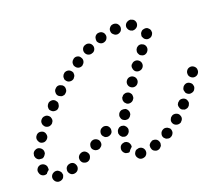

<svg xmlns="http://www.w3.org/2000/svg" viewBox="-88 -648 911 787"><g transform="rotate(-15 367.5 -254.0)"><path d="M84 25Q76 30 67 29Q57 27 52 19Q47 12 48 3Q50 -7 58 -12Q65 -17 74 -16H75Q79 -15 83 -12Q87 -10 89 -6Q90 -5 91 -4Q91 -3 92 -2Q92 2 94 6Q94 7 94 8Q93 9 93 10Q92 20 84 25ZM433 24Q437 23 440 20Q443 17 445 13Q447 8 447 4Q447 -5 441 -12Q434 -19 425 -19H424Q420 -19 416 -17Q411 -16 408 -13Q405 -10 403 -5Q401 -1 401 3Q401 12 408 19Q414 26 423 26H424Q429 26 433 24ZM158 -1Q161 -10 157 -18Q153 -27 145 -30Q136 -33 128 -29H127Q123 -27 120 -24Q117 -21 115 -16Q114 -12 114 -8Q114 -3 116 1Q120 9 128 13Q137 16 146 12Q155 8 158 -1ZM507 2Q510 -1 512 -5Q513 -9 513 -14Q513 -18 511 -22Q507 -31 499 -34Q490 -37 481 -34V-33Q477 -31 474 -28Q471 -25 469 -21Q467 -17 468 -12Q468 -8 470 -4Q473 5 482 8Q491 12 499 8H500Q504 6 507 2ZM370 -12Q366 -12 362 -14Q358 -17 355 -20Q353 -24 351 -28Q349 -37 353 -46Q358 -54 367 -56Q371 -58 375 -57Q380 -57 384 -54Q388 -52 390 -49Q393 -45 394 -41L395 -40Q395 -38 395 -36Q396 -34 395 -31Q394 -30 393 -29Q386 -22 382 -14Q382 -14 382 -14Q381 -13 381 -13Q380 -13 379 -12Q375 -11 370 -12ZM10 -14Q2 -18 -1 -27Q-5 -36 -1 -44Q3 -53 12 -56Q16 -58 21 -57Q25 -57 29 -55Q33 -53 36 -50Q39 -47 41 -42Q42 -38 42 -35Q43 -31 42 -28Q36 -23 32 -17Q31 -16 31 -14Q30 -14 29 -14Q28 -13 27 -13Q19 -10 10 -14ZM219 -35Q222 -44 217 -52Q212 -60 203 -63Q194 -65 186 -60Q182 -58 179 -54Q176 -50 175 -46Q174 -42 175 -37Q175 -33 178 -29Q182 -21 191 -19Q201 -16 209 -21Q217 -26 219 -35ZM572 -45Q573 -54 568 -62Q565 -65 561 -67Q557 -70 553 -70Q548 -71 544 -70Q540 -69 536 -66Q528 -60 527 -51Q525 -42 531 -34Q534 -31 537 -29Q541 -26 546 -26Q550 -25 555 -26Q559 -27 562 -30H563Q570 -36 572 -45ZM278 -74Q279 -83 274 -91Q271 -95 267 -97Q264 -99 259 -100Q255 -101 250 -100Q246 -99 242 -97V-96Q234 -91 233 -82Q231 -72 236 -65Q239 -61 243 -59Q247 -56 251 -56Q255 -55 260 -56Q264 -57 268 -59V-60Q276 -65 278 -74ZM622 -85Q624 -89 624 -94Q624 -98 622 -102Q620 -107 617 -110Q610 -116 601 -116Q591 -116 585 -109Q581 -106 580 -101Q578 -97 578 -93Q578 -88 580 -84Q582 -80 585 -77Q592 -71 601 -71Q610 -71 617 -77V-78Q620 -81 622 -85ZM365 -84Q361 -87 359 -91Q357 -95 356 -99Q356 -103 357 -108Q358 -113 361 -116Q364 -120 367 -122Q371 -124 376 -125Q380 -125 385 -124Q389 -123 392 -120Q396 -117 398 -113Q400 -110 401 -105Q401 -101 400 -96Q398 -89 392 -84Q386 -79 379 -79Q378 -79 377 -79Q376 -80 374 -80Q374 -80 373 -80Q373 -80 372 -80Q368 -81 365 -84ZM8 -84Q4 -87 2 -91Q0 -95 -1 -99Q-1 -104 0 -108V-109Q3 -118 11 -122Q19 -127 28 -124Q37 -121 42 -113Q46 -105 44 -96L43 -95Q42 -91 39 -88Q37 -84 33 -82Q31 -81 29 -80Q27 -80 25 -80Q23 -80 21 -80Q19 -80 17 -80Q17 -80 16 -80Q16 -80 16 -80Q11 -81 8 -84ZM332 -117Q333 -127 327 -134Q322 -141 312 -142Q303 -143 296 -137H295Q288 -131 287 -121Q286 -112 292 -105Q295 -102 299 -99Q303 -97 307 -97Q312 -96 316 -98Q320 -99 324 -102Q332 -108 332 -117ZM667 -140Q669 -145 668 -149Q667 -153 665 -157Q663 -161 659 -164Q652 -169 642 -168Q633 -167 628 -159H627Q625 -155 623 -151Q622 -147 623 -142Q624 -138 626 -134Q628 -130 632 -127Q635 -125 640 -124Q644 -122 648 -123Q653 -124 657 -126Q661 -128 663 -132H664Q666 -136 667 -140ZM27 -167Q26 -163 28 -159Q29 -154 32 -151Q34 -147 38 -145Q46 -141 55 -143Q64 -146 69 -154Q74 -162 71 -171Q69 -180 61 -185Q52 -189 43 -187Q34 -184 30 -176Q27 -172 27 -167ZM381 -158Q384 -149 393 -146Q397 -144 401 -144Q406 -144 410 -145Q414 -147 417 -150Q421 -153 422 -158H423Q426 -167 423 -175Q419 -184 411 -188Q407 -189 402 -189Q398 -189 394 -188Q389 -186 386 -183Q383 -180 381 -176V-175Q377 -167 381 -158ZM706 -200Q707 -204 705 -209Q704 -213 702 -216Q699 -220 695 -222Q687 -227 678 -225Q669 -222 664 -214Q662 -210 661 -206Q660 -201 662 -197Q663 -193 665 -189Q668 -185 672 -183Q680 -178 689 -181Q698 -183 703 -191V-192Q705 -195 706 -200ZM64 -228Q63 -223 64 -219Q65 -214 67 -211Q70 -207 73 -204Q81 -199 90 -200Q99 -202 105 -209V-210Q108 -214 109 -218Q110 -222 109 -227Q108 -231 106 -235Q103 -239 100 -241Q92 -247 83 -245Q74 -244 68 -236Q65 -232 64 -228ZM409 -230Q408 -226 410 -222Q411 -217 414 -214Q417 -211 421 -208Q429 -204 438 -207Q447 -210 451 -218Q454 -222 454 -227Q454 -231 453 -236Q452 -240 449 -243Q446 -247 442 -249Q438 -251 434 -251Q429 -252 425 -250Q421 -249 417 -246Q414 -243 412 -239H411Q409 -235 409 -230ZM738 -263Q738 -267 737 -271Q735 -276 732 -279Q729 -282 725 -284Q717 -288 708 -285Q699 -282 695 -273Q693 -269 693 -264Q693 -260 694 -256Q696 -251 699 -248Q702 -245 706 -243Q714 -239 723 -242Q732 -245 736 -254Q738 -258 738 -263ZM107 -284Q105 -279 106 -275Q106 -270 108 -266Q111 -262 114 -260Q121 -254 130 -255Q140 -255 146 -263Q149 -267 150 -271Q151 -275 151 -280Q151 -284 149 -288Q146 -292 143 -295Q136 -301 127 -300Q117 -299 111 -292V-291Q108 -288 107 -284ZM444 -283Q446 -274 454 -269Q462 -264 471 -266Q480 -268 485 -276Q490 -284 488 -293Q486 -302 478 -307Q470 -312 461 -310Q452 -308 447 -300Q442 -292 444 -283ZM151 -328Q151 -318 158 -312Q162 -309 166 -308Q170 -306 174 -306Q179 -307 183 -308Q187 -310 190 -314Q197 -321 196 -330Q196 -340 189 -346Q186 -349 181 -350Q177 -352 173 -352Q168 -352 164 -350Q160 -348 157 -344Q150 -337 151 -328ZM481 -341Q483 -332 490 -327Q498 -322 507 -324Q517 -326 522 -334Q527 -342 525 -351Q523 -360 515 -365Q507 -370 498 -368Q489 -366 484 -358H483Q478 -350 481 -341ZM201 -387Q199 -383 199 -379Q199 -374 200 -370Q202 -366 205 -363Q211 -356 221 -356Q230 -356 237 -362Q240 -366 242 -370Q244 -374 244 -378Q244 -383 243 -387Q241 -391 238 -394Q231 -401 222 -401Q213 -401 206 -395V-394Q202 -391 201 -387ZM517 -408Q516 -403 517 -399Q518 -395 521 -391Q523 -387 527 -385Q531 -383 535 -382Q540 -381 544 -382Q548 -383 552 -386Q556 -389 558 -393Q563 -401 561 -410Q559 -419 551 -424Q547 -426 543 -427Q538 -428 534 -427Q529 -426 526 -423Q522 -420 520 -417V-416Q517 -412 517 -408ZM253 -435Q251 -431 250 -426Q250 -422 251 -417Q252 -413 255 -410Q261 -402 270 -401Q279 -400 287 -406V-407Q294 -413 295 -422Q296 -431 290 -438Q285 -446 275 -447Q266 -448 259 -442L258 -441Q255 -438 253 -435ZM552 -466Q551 -461 552 -457Q554 -453 557 -449Q559 -446 563 -444Q571 -439 580 -442Q589 -444 594 -453Q596 -457 597 -461Q597 -466 596 -470Q595 -474 592 -478Q589 -481 585 -484Q577 -488 568 -485Q559 -483 555 -475L554 -474Q552 -470 552 -466ZM306 -469Q304 -460 309 -452Q314 -444 323 -442Q332 -440 340 -445H341Q349 -450 351 -459Q353 -468 348 -476Q343 -484 334 -486Q325 -488 317 -483H316Q308 -478 306 -469ZM373 -512Q370 -509 368 -504Q367 -500 367 -496Q367 -491 368 -487Q372 -479 380 -475Q389 -471 398 -475Q407 -479 410 -487Q414 -496 410 -505Q407 -513 398 -517Q390 -520 381 -517H380Q376 -515 373 -512ZM511 -532Q503 -527 501 -518Q500 -514 501 -509Q502 -505 505 -501Q507 -497 511 -495Q514 -492 519 -492V-491Q529 -490 536 -495Q544 -500 546 -509Q548 -518 543 -526Q538 -534 528 -535V-536Q519 -537 511 -532ZM443 -534Q440 -532 437 -528Q434 -524 433 -520Q432 -516 433 -511Q434 -502 442 -497Q449 -491 458 -492H459Q468 -494 474 -501Q479 -509 478 -518Q476 -527 469 -533Q462 -538 452 -537Q447 -536 443 -534Z"/></g></svg>

Font: FRB American Cursive Dotted Extrabold
Style: Bold Italic
Weight: 800
Italic angle: -25°
Version: Version 2.0;Modular Font Editor K font №1